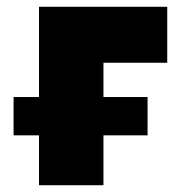

<svg xmlns="http://www.w3.org/2000/svg" viewBox="-20 -546 525 566"><path d="M473 -361H285V-260H415V-147H285V0H95V-147H20V-260H95V-526H473Z"/></svg>

Font: Raleway-v4020 Black
Style: Regular
Weight: 900
Designer: Matt McInerney, Pablo Impallari, Rodrigo Fuenzalida
Foundry: Matt McInerney, Pablo Impallari, Rodrigo Fuenzalida
Version: Version 4.020;PS 004.020;hotconv 1.0.88;makeotf.lib2.5.64775